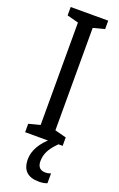

<svg xmlns="http://www.w3.org/2000/svg" viewBox="-178 -760 638 1029"><g transform="rotate(20 141.5 -245.0)"><path d="M248 0H34V-48L99 -65V-649L34 -666V-714H248V-666L183 -649V-65L248 -48ZM164 117Q164 166 209 166Q220 166 227.5 164Q235 162 240 160V216Q222 224 193 224Q97 224 97 131Q97 93 118.5 56Q140 19 178 -12L224 0Q190 34 177 61Q164 88 164 117Z"/></g></svg>

Font: Noto Sans Lao UI ExtCond
Style: Regular
Weight: 400
Width: 2
Designer: Monotype Design Team
Foundry: Monotype Imaging Inc.
Version: Version 2.000; ttfautohint (v1.8.4.7-5d5b)